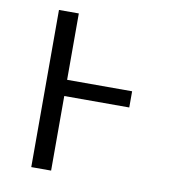

<svg xmlns="http://www.w3.org/2000/svg" viewBox="-78 -759 757 829"><g transform="rotate(10 300.0 -344.5)"><path d="M201 -327V0H114V-689H201V-398H486V-327Z"/></g></svg>

Font: Fira Mono
Style: Regular
Weight: 400
Designer: Carrois Corporate & Edenspiekermann AG
Foundry: Carrois Corporate GbR & Edenspiekermann AG
Version: Version 3.206